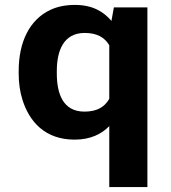

<svg xmlns="http://www.w3.org/2000/svg" viewBox="-20 -558 695 781"><path d="M424.5 -45V203H579.6V-528H443.2L433.3 -473C400.9 -511.1 355.9 -538 284.8 -538C247.4 -538 214.6 -531.5 186.3 -518.5C100.2 -478.8 56 -387.3 56 -269V-259C56 -220.3 61.1 -184.7 71.4 -152C99 -64.3 162.1 10 283.7 10C347.9 10 393.2 -12.8 424.5 -45ZM324.4 -424C375.9 -424 406.1 -404.9 424.5 -374V-156C406 -123.7 376.3 -104 323.3 -104C235.4 -104 211.1 -178.3 211.1 -259V-269C211.1 -349.2 237 -424 324.4 -424Z"/></svg>

Font: Asimov
Style: Wid
Weight: 500
Designer: Google
Version: Version 2.000980; 2014